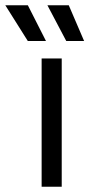

<svg xmlns="http://www.w3.org/2000/svg" viewBox="-75 -711 340 731"><path d="M83.5 0V-488.5H160V0ZM30.8 -555 -54.8 -691H31L100 -555ZM177.2 -555 105.5 -691H186.8L245.2 -555Z"/></svg>

Font: Space 7353
Style: Regular
Weight: 400
Designer: Christine Claussen + Ruben Lyon  (Space 7353)
Version: Version 1.000;FEAKit 1.0